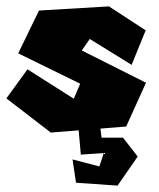

<svg xmlns="http://www.w3.org/2000/svg" viewBox="-35 -432 497 601"><path d="M276 89 192 67 203 140 333 149 396 58 350 -1H283L278 -40L210 -38L218 52L290 47ZM377 -229 421 -337 306 -412 87 -399 22 -265 216 -170 196 -123 51 -215 -15 -124 124 -17 360 -36 422 -173 221 -274 246 -310Z"/></svg>

Font: Super Mario
Style: Regular
Weight: 400
Version: Version 1.0